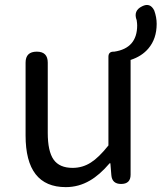

<svg xmlns="http://www.w3.org/2000/svg" viewBox="-20 -755 663 788"><path d="M250 13Q85 13 85 -199V-498Q85 -543 131 -543Q176 -543 176 -498V-210Q176 -134 200 -100Q224 -66 278 -66Q319 -66 353 -88Q385 -108 425 -158V-522Q425 -543 446 -543H449Q543 -557 543 -651Q543 -658 541 -672Q526 -711 563 -729Q596 -746 613 -712Q623 -684 623 -657Q623 -596 589 -556Q562 -524 516 -509V-254V-38Q516 0 477 0Q440 0 437 -36L433 -85H430Q389 -37 349 -14Q303 13 250 13Z"/></svg>

Font: GenSenRounded JP R
Style: Regular
Weight: 400
Version: Version 1.501;PS 1;hotconv 16.6.51;makeotf.lib2.5.65220